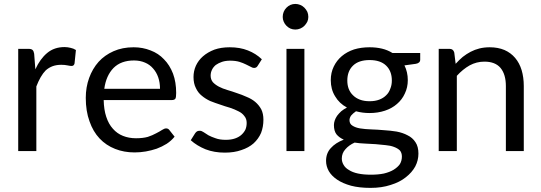

<svg xmlns="http://www.w3.org/2000/svg" viewBox="-20 -749 2683 952"><path d="M155.3 -405.3Q178.7 -457 213.9 -486.3Q249 -515.6 299.8 -515.6Q315.4 -515.6 330.1 -511.7Q344.7 -508.8 356.4 -501Q354.5 -478.5 349.6 -434.6Q346.7 -421.9 335 -421.9Q328.1 -421.9 314.5 -424.8Q300.8 -427.7 284.2 -427.7Q259.8 -427.7 241.2 -420.9Q222.7 -414.1 207 -400.4Q193.4 -386.7 181.6 -366.2Q169.9 -345.7 160.2 -320.3Q160.2 -212.9 160.2 0Q137.7 0 70.3 0Q70.3 -79.1 70.3 -316.4Q70.3 -364.3 70.3 -506.8Q83 -506.8 121.1 -506.8Q135.7 -506.8 141.6 -501Q147.5 -495.1 149.4 -482.4Q151.4 -456.1 155.3 -405.3Z M773.4 -308.6Q773.4 -339.8 764.6 -365.2Q755.9 -390.6 739.3 -409.2Q722.7 -428.7 699.2 -438.5Q674.8 -449.2 644.5 -449.2Q580.1 -449.2 543 -412.1Q505.9 -374 497.1 -308.6Q588.9 -308.6 773.4 -308.6ZM845.7 -71.3Q829.1 -50.8 806.6 -36.1Q783.2 -21.5 756.8 -11.7Q730.5 -2.9 703.1 2Q674.8 6.8 647.5 6.8Q594.7 6.8 550.8 -10.7Q505.9 -28.3 473.6 -62.5Q441.4 -96.7 423.8 -147.5Q405.3 -198.2 405.3 -263.7Q405.3 -316.4 421.9 -362.3Q438.5 -408.2 468.8 -442.4Q499 -475.6 543 -495.1Q586.9 -514.6 642.6 -514.6Q687.5 -514.6 726.6 -499Q765.6 -484.4 793 -455.1Q821.3 -426.8 837.9 -383.8Q853.5 -341.8 853.5 -288.1Q853.5 -266.6 849.6 -259.8Q844.7 -252.9 832 -252.9Q719.7 -252.9 494.1 -252.9Q495.1 -205.1 506.8 -169.9Q518.6 -133.8 540 -110.4Q560.5 -86.9 589.8 -75.2Q619.1 -63.5 654.3 -63.5Q688.5 -63.5 712.9 -70.3Q736.3 -78.1 753.9 -87.9Q771.5 -96.7 783.2 -104.5Q794.9 -112.3 803.7 -112.3Q814.5 -112.3 820.3 -103.5Q829.1 -92.8 845.7 -71.3Z M1257.8 -422.9Q1252 -412.1 1239.3 -412.1Q1232.4 -412.1 1222.7 -418Q1212.9 -422.9 1199.2 -429.7Q1185.5 -436.5 1167 -442.4Q1147.5 -448.2 1121.1 -448.2Q1098.6 -448.2 1081.1 -442.4Q1063.5 -436.5 1049.8 -426.8Q1037.1 -416 1031.2 -403.3Q1024.4 -389.6 1024.4 -374Q1024.4 -355.5 1035.2 -341.8Q1046.9 -329.1 1065.4 -319.3Q1084 -309.6 1107.4 -302.7Q1130.9 -295.9 1155.3 -287.1Q1179.7 -279.3 1203.1 -268.6Q1227.5 -258.8 1245.1 -244.1Q1263.7 -228.5 1275.4 -207Q1286.1 -185.5 1286.1 -155.3Q1286.1 -120.1 1274.4 -89.8Q1261.7 -60.5 1237.3 -38.1Q1212.9 -16.6 1176.8 -4.9Q1141.6 7.8 1094.7 7.8Q1042 7.8 999 -8.8Q956.1 -26.4 925.8 -53.7Q932.6 -64.5 947.3 -87.9Q951.2 -93.8 957 -97.7Q961.9 -100.6 970.7 -100.6Q979.5 -100.6 989.3 -93.8Q1000 -86.9 1013.7 -78.1Q1028.3 -70.3 1048.8 -63.5Q1069.3 -55.7 1099.6 -55.7Q1126 -55.7 1145.5 -62.5Q1165 -69.3 1177.7 -81.1Q1190.4 -92.8 1197.3 -107.4Q1203.1 -122.1 1203.1 -139.6Q1203.1 -160.2 1191.4 -173.8Q1180.7 -188.5 1162.1 -197.3Q1143.6 -207 1120.1 -214.8Q1095.7 -221.7 1071.3 -230.5Q1046.9 -238.3 1022.5 -248Q999 -258.8 980.5 -274.4Q961.9 -289.1 951.2 -312.5Q939.5 -335 939.5 -367.2Q939.5 -396.5 951.2 -422.9Q963.9 -450.2 986.3 -469.7Q1009.8 -490.2 1043 -502.9Q1076.2 -514.6 1119.1 -514.6Q1169.9 -514.6 1209 -499Q1249 -483.4 1278.3 -455.1Q1271.5 -444.3 1257.8 -422.9Z M1489.3 -506.8Q1489.3 -379.9 1489.3 0Q1467.8 0 1400.4 0Q1400.4 -79.1 1400.4 -316.4Q1400.4 -364.3 1400.4 -506.8Q1422.9 -506.8 1489.3 -506.8ZM1508.8 -665Q1508.8 -652.3 1503.9 -641.6Q1498 -629.9 1489.3 -621.1Q1480.5 -612.3 1468.8 -607.4Q1457 -602.5 1444.3 -602.5Q1431.6 -602.5 1419.9 -607.4Q1409.2 -612.3 1400.4 -621.1Q1391.6 -629.9 1386.7 -641.6Q1381.8 -652.3 1381.8 -665Q1381.8 -678.7 1386.7 -690.4Q1391.6 -702.1 1400.4 -710.9Q1409.2 -719.7 1419.9 -724.6Q1431.6 -729.5 1444.3 -729.5Q1457 -729.5 1468.8 -724.6Q1480.5 -719.7 1489.3 -710.9Q1498 -702.1 1503.9 -690.4Q1508.8 -678.7 1508.8 -665Z M1812.5 -247.1Q1839.8 -247.1 1860.4 -254.9Q1880.9 -262.7 1894.5 -276.4Q1908.2 -289.1 1915 -308.6Q1922.9 -327.1 1922.9 -349.6Q1922.9 -396.5 1894.5 -423.8Q1866.2 -451.2 1812.5 -451.2Q1758.8 -451.2 1730.5 -423.8Q1702.1 -396.5 1702.1 -349.6Q1702.1 -327.1 1709 -308.6Q1716.8 -289.1 1730.5 -276.4Q1744.1 -262.7 1764.6 -254.9Q1785.2 -247.1 1812.5 -247.1ZM1972.7 27.3Q1972.7 8.8 1962.9 -2.9Q1952.1 -13.7 1933.6 -20.5Q1916 -27.3 1892.6 -29.3Q1869.1 -32.2 1842.8 -34.2Q1817.4 -35.2 1790 -37.1Q1762.7 -38.1 1738.3 -42Q1710 -29.3 1692.4 -8.8Q1674.8 10.7 1674.8 37.1Q1674.8 53.7 1683.6 68.4Q1692.4 84 1710 93.8Q1727.5 105.5 1754.9 111.3Q1782.2 117.2 1819.3 117.2Q1855.5 117.2 1883.8 111.3Q1912.1 104.5 1931.6 92.8Q1952.1 80.1 1962.9 64.5Q1972.7 47.9 1972.7 27.3ZM2063.5 -486.3Q2063.5 -478.5 2063.5 -453.1Q2063.5 -436.5 2042 -432.6Q2023.4 -429.7 1985.4 -424.8Q2002 -391.6 2002 -351.6Q2002 -315.4 1987.3 -285.2Q1973.6 -254.9 1948.2 -233.4Q1923.8 -211.9 1888.7 -200.2Q1853.5 -188.5 1812.5 -188.5Q1777.3 -188.5 1745.1 -197.3Q1729.5 -186.5 1720.7 -175.8Q1712.9 -164.1 1712.9 -153.3Q1712.9 -134.8 1727.5 -126Q1742.2 -116.2 1765.6 -112.3Q1790 -108.4 1820.3 -107.4Q1851.6 -106.4 1883.8 -103.5Q1916 -101.6 1946.3 -96.7Q1977.5 -90.8 2001 -78.1Q2025.4 -66.4 2040 -43.9Q2054.7 -22.5 2054.7 12.7Q2054.7 45.9 2039.1 76.2Q2022.5 106.4 1992.2 129.9Q1961.9 154.3 1917 168Q1873 182.6 1817.4 182.6Q1761.7 182.6 1720.7 171.9Q1678.7 160.2 1651.4 141.6Q1624 123 1610.4 99.6Q1596.7 75.2 1596.7 48.8Q1596.7 10.7 1620.1 -14.6Q1643.6 -41 1684.6 -56.6Q1662.1 -66.4 1648.4 -83Q1635.7 -99.6 1635.7 -128.9Q1635.7 -139.6 1639.6 -151.4Q1643.6 -163.1 1651.4 -174.8Q1660.2 -186.5 1671.9 -197.3Q1683.6 -207 1700.2 -215.8Q1662.1 -236.3 1641.6 -271.5Q1620.1 -305.7 1620.1 -351.6Q1620.1 -388.7 1634.8 -418.9Q1649.4 -449.2 1674.8 -470.7Q1700.2 -492.2 1735.4 -503.9Q1770.5 -514.6 1812.5 -514.6Q1845.7 -514.6 1874 -507.8Q1902.3 -501 1925.8 -486.3Q1971.7 -486.3 2063.5 -486.3Z M2239.3 -432.6Q2255.9 -451.2 2274.4 -466.8Q2293 -481.4 2313.5 -492.2Q2334 -502.9 2357.4 -508.8Q2380.9 -514.6 2408.2 -514.6Q2449.2 -514.6 2481.4 -501Q2512.7 -487.3 2534.2 -461.9Q2555.7 -436.5 2566.4 -401.4Q2577.1 -365.2 2577.1 -322.3Q2577.1 -214.8 2577.1 0Q2554.7 0 2488.3 0Q2488.3 -81.1 2488.3 -322.3Q2488.3 -379.9 2461.9 -412.1Q2435.5 -443.4 2381.8 -443.4Q2342.8 -443.4 2308.6 -424.8Q2274.4 -405.3 2245.1 -373Q2245.1 -249 2245.1 0Q2222.7 0 2155.3 0Q2155.3 -79.1 2155.3 -316.4Q2155.3 -364.3 2155.3 -506.8Q2168.9 -506.8 2209 -506.8Q2227.5 -506.8 2232.4 -488.3Q2234.4 -469.7 2239.3 -432.6Z"/></svg>

Font: Lato
Style: Regular
Weight: 400
Designer: Lukasz Dziedzic with Adam Twardoch and Botio Nikoltchev
Version: Version 2.015; 2015-08-06; http://www.latofonts.com/